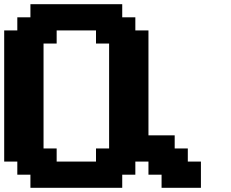

<svg xmlns="http://www.w3.org/2000/svg" viewBox="-20 -895 1102 915"><path d="M750 0H937.5V-125H875V-187.5H812.5V-250H687.5V-750H625V-812.5H562.5V-875H125V-812.5H62.5V-750H0V-125H62.5V-62.5H125V0H562.5V-62.5H625V-125H687.5V-62.5H750ZM437.5 -125H250V-187.5H187.5V-687.5H250V-750H437.5V-687.5H500V-187.5H437.5Z"/></svg>

Font: Faithful 32x
Style: Semibold
Weight: 400
Foundry: Faithful Resource Pack
Version: Version 1.0; January 27, 2023